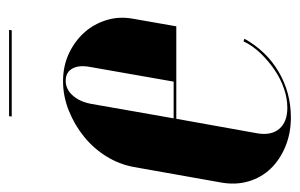

<svg xmlns="http://www.w3.org/2000/svg" viewBox="-150 -526 677 434"><g transform="rotate(-90 189.0 -308.5)"><path d="M29 -345Q35 -378 53 -407Q71 -436 97.5 -457.5Q124 -479 156.5 -492Q189 -505 223 -505Q257 -505 285 -492Q313 -479 332.5 -457.5Q352 -436 361 -407Q370 -378 364 -346L347 -249H138L105 -65Q100 -34 115.5 -16Q131 2 163 2Q184 2 206 -5.5Q228 -13 248 -26.5Q268 -40 285.5 -58Q303 -76 313 -97L319 -95Q291 -45 244 -17.5Q197 10 141 10Q105 10 75 -2.5Q45 -15 25 -36Q5 -57 -3.5 -86Q-12 -115 -6 -148ZM222 -255 255 -443Q260 -469 251.5 -484Q243 -499 224 -499Q205 -499 191 -483.5Q177 -468 172 -443L139 -255ZM338 -621H143L144 -627H339Z"/></g></svg>

Font: Moniqa Black Ita Display
Style: Italic
Weight: 900
Italic angle: -10°
Designer: Rajesh Rajput
Foundry: Rajesh Rajput
Version: Version 1.000